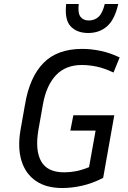

<svg xmlns="http://www.w3.org/2000/svg" viewBox="-20 -936 644 966"><path d="M499 -41Q444 -13 392.5 -1.5Q341 10 293 10Q212 10 160 -26Q108 -62 88 -127.5Q68 -193 83 -281L106 -411Q129 -548 198.5 -619Q268 -690 394 -690Q439 -690 486.5 -680Q534 -670 582 -647L551 -571Q505 -593 466 -601Q427 -609 392 -609Q310 -609 261.5 -557.5Q213 -506 196 -411L173 -281Q156 -180 187 -124.5Q218 -69 303 -69Q332 -69 361.5 -74.5Q391 -80 428 -95L461 -279H334L349 -356H555ZM427 -833Q456 -833 476 -851.5Q496 -870 507 -916H575Q557 -837 518.5 -803.5Q480 -770 424 -770Q367 -770 335.5 -803.5Q304 -837 313 -916H376Q371 -870 385 -851.5Q399 -833 427 -833Z"/></svg>

Font: Inria Sans
Style: Italic
Weight: 400
Italic angle: -10°
Designer: Black Foundry Team
Foundry: Black Foundry
Version: Version 1.2; ttfautohint (v1.8.3)